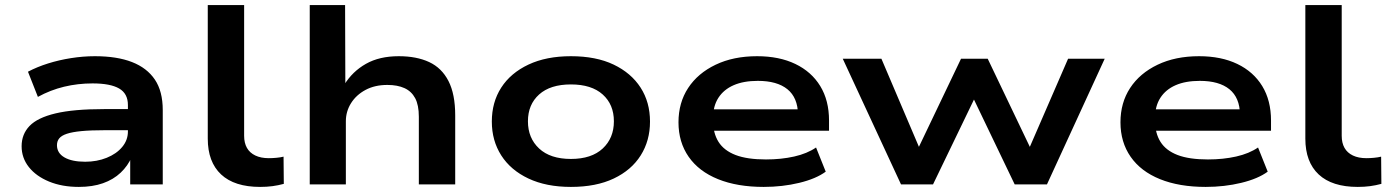

<svg xmlns="http://www.w3.org/2000/svg" viewBox="-20 -725 5463 755"><path d="M290 10Q224 10 173 -11Q122 -32 93.5 -68Q65 -104 65 -150Q65 -197 96 -229.5Q127 -262 198 -279Q269 -296 389 -296H502V-213H393Q337 -213 300.5 -209.5Q264 -206 243 -199Q222 -192 213 -181Q204 -170 204 -154Q204 -123 233.5 -106Q263 -89 315 -89Q361 -89 399.5 -104.5Q438 -120 460.5 -147Q483 -174 483 -208V-312Q483 -357 448.5 -377Q414 -397 344 -397Q286 -397 232 -384Q178 -371 129 -344L90 -443Q126 -462 169 -475.5Q212 -489 259.5 -496.5Q307 -504 353 -504Q440 -504 499 -481Q558 -458 589 -412Q620 -366 620 -292V0H492V-108H498Q483 -73 454.5 -46Q426 -19 385 -4.5Q344 10 290 10Z M1003 10Q902 10 849.5 -39Q797 -88 797 -180V-705H940V-191Q940 -163 951 -143.5Q962 -124 984 -113.5Q1006 -103 1037 -103Q1051 -103 1067 -104.5Q1083 -106 1095 -109L1096 -2Q1074 4 1051.5 7Q1029 10 1003 10Z M1198 0V-705H1337L1338 -392H1334Q1366 -444 1419 -474Q1472 -504 1548 -504Q1618 -504 1667.5 -481Q1717 -458 1743.5 -406.5Q1770 -355 1770 -271V0H1627V-266Q1627 -312 1612.5 -339Q1598 -366 1570.5 -378.5Q1543 -391 1503 -391Q1454 -391 1417.5 -371.5Q1381 -352 1360.5 -319.5Q1340 -287 1340 -248V0Z M2225 10Q2128 10 2058 -23Q1988 -56 1951 -114Q1914 -172 1914 -247Q1914 -323 1951 -380.5Q1988 -438 2058 -471Q2128 -504 2225 -504Q2324 -504 2393 -471Q2462 -438 2499 -380.5Q2536 -323 2536 -247Q2536 -172 2499.5 -114Q2463 -56 2393.5 -23Q2324 10 2225 10ZM2225 -100Q2306 -100 2350 -141Q2394 -182 2394 -248Q2394 -314 2350 -353.5Q2306 -393 2225 -393Q2144 -393 2100 -353.5Q2056 -314 2056 -248Q2056 -182 2100 -141Q2144 -100 2225 -100Z M2983 10Q2879 10 2803.5 -20.5Q2728 -51 2688 -108.5Q2648 -166 2648 -244Q2648 -321 2686 -379Q2724 -437 2794 -470.5Q2864 -504 2957 -504Q3044 -504 3107.5 -473.5Q3171 -443 3205.5 -386.5Q3240 -330 3240 -251V-211H2760V-295H3140L3118 -275Q3117 -341 3076.5 -374Q3036 -407 2960 -407Q2904 -407 2865 -390Q2826 -373 2805 -340.5Q2784 -308 2784 -261V-251Q2784 -201 2805.5 -167Q2827 -133 2872.5 -115.5Q2918 -98 2992 -98Q3052 -98 3103 -109.5Q3154 -121 3189 -145L3227 -50Q3189 -22 3123 -6Q3057 10 2983 10Z M3523 0 3294 -494H3446L3601 -130H3585L3759 -494H3864L4038 -130H4022L4180 -494H4324L4097 0H3970L3791 -373H3829L3649 0Z M4721 10Q4617 10 4541.5 -20.5Q4466 -51 4426 -108.5Q4386 -166 4386 -244Q4386 -321 4424 -379Q4462 -437 4532 -470.5Q4602 -504 4695 -504Q4782 -504 4845.5 -473.5Q4909 -443 4943.5 -386.5Q4978 -330 4978 -251V-211H4498V-295H4878L4856 -275Q4855 -341 4814.5 -374Q4774 -407 4698 -407Q4642 -407 4603 -390Q4564 -373 4543 -340.5Q4522 -308 4522 -261V-251Q4522 -201 4543.5 -167Q4565 -133 4610.5 -115.5Q4656 -98 4730 -98Q4790 -98 4841 -109.5Q4892 -121 4927 -145L4965 -50Q4927 -22 4861 -6Q4795 10 4721 10Z M5319 10Q5218 10 5165.5 -39Q5113 -88 5113 -180V-705H5256V-191Q5256 -163 5267 -143.5Q5278 -124 5300 -113.5Q5322 -103 5353 -103Q5367 -103 5383 -104.5Q5399 -106 5411 -109L5412 -2Q5390 4 5367.5 7Q5345 10 5319 10Z"/></svg>

Font: Nunito Sans 10pt Expanded
Style: Bold
Weight: 700
Width: 7
Designer: Vernon Adams
Foundry: Vernon Adams
Version: Version 3.101;gftools[0.9.27]